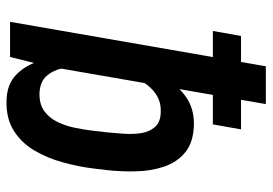

<svg xmlns="http://www.w3.org/2000/svg" viewBox="-138 -652 800 563"><g transform="rotate(90 261.5 -370.0)"><path d="M173.8 -750H284.7L173.3 -107.4L146.5 0H43.5ZM478.5 -286.1 473.6 -244.6Q468.3 -201.2 455.8 -155.5Q443.4 -109.9 420.9 -71.5Q398.4 -33.2 362.1 -10.5Q325.7 12.2 272.5 10.3Q227.5 8.8 200.7 -16.1Q173.8 -41 160.9 -78.9Q147.9 -116.7 145 -158.2Q142.1 -199.7 144.5 -234.9L151.9 -292.5Q158.2 -331.1 171.9 -374.3Q185.5 -417.5 208.3 -455.3Q231 -493.2 264.9 -516.6Q298.8 -540 345.7 -539.1Q397.5 -537.6 426.5 -513.4Q455.6 -489.3 468.3 -451.2Q481 -413.1 481.9 -369.4Q482.9 -325.7 478.5 -286.1ZM362.8 -243.2 367.7 -285.2Q369.6 -306.2 371.6 -332.8Q373.5 -359.4 369.9 -384Q366.2 -408.7 351.8 -425Q337.4 -441.4 307.6 -441.9Q282.2 -442.9 262.9 -432.1Q243.7 -421.4 229.5 -403.3Q215.3 -385.3 206.5 -363.8Q197.8 -342.3 193.4 -321.3L176.3 -206.5Q174.3 -180.2 179.9 -153.1Q185.5 -126 202.1 -107.2Q218.8 -88.4 250 -86.4Q282.7 -85 303.5 -99.1Q324.2 -113.3 336.2 -137.2Q348.1 -161.1 354 -189.2Q359.9 -217.3 362.8 -243.2ZM358.9 -677.2 344.2 -594.7H70.3L85 -677.2Z"/></g></svg>

Font: Roboto Condensed Medium
Style: Italic
Weight: 500
Italic angle: -12°
Designer: Christian Robertson
Foundry: Google
Version: Version 3.0; 2020